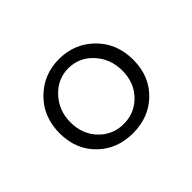

<svg xmlns="http://www.w3.org/2000/svg" viewBox="-72 -839 486 486"><g transform="rotate(-45 171.0 -596.0)"><path d="M78.1 -498Q39.1 -535.2 39.1 -594.2Q39.1 -653.3 78.1 -691.4Q116.2 -728.5 170.9 -728.5Q225.6 -728.5 263.7 -691.4Q302.7 -653.3 302.7 -594.2Q302.7 -535.2 263.7 -498Q226.6 -462.9 170.9 -462.9Q115.2 -462.9 78.1 -498ZM170.9 -695.3Q132.8 -695.3 105.5 -666Q78.1 -636.7 78.1 -594.2Q78.1 -551.8 105 -523.9Q131.8 -496.1 170.9 -496.1Q210 -496.1 236.8 -523.9Q263.7 -551.8 263.7 -594.2Q263.7 -636.7 236.8 -666Q210 -695.3 170.9 -695.3Z"/></g></svg>

Font: Bpmf Zihi Box R
Style: R
Weight: 400
Foundry: But Ko
Version: Version 1.320